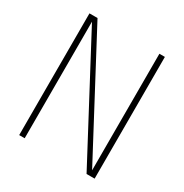

<svg xmlns="http://www.w3.org/2000/svg" viewBox="-165 -840 929 970"><g transform="rotate(30 300.0 -355.0)"><path d="M80 0V-710H127L488 -30V-710H520V0H473L112 -680V0Z"/></g></svg>

Font: Geist Mono Thin
Style: Regular
Weight: 100
Monospace: yes
Designer: Basement.studio, Andrés Briganti, Mateo Zaragoza
Foundry: Basement.studio, Vercel, Andrés Briganti, Guido Ferreyra, Mateo Zaragoza
Version: Version 1.500; ttfautohint (v1.8.4.7-5d5b)